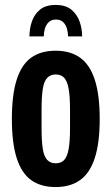

<svg xmlns="http://www.w3.org/2000/svg" viewBox="-20 -744 451 776"><path d="M205 12Q145 12 106 -16Q67 -44 47.5 -105Q28 -166 28 -263Q28 -361 47.5 -422Q67 -483 106 -511Q145 -539 205 -539Q264 -539 303.5 -511Q343 -483 363 -422Q383 -361 383 -263Q383 -166 363 -105Q343 -44 303.5 -16Q264 12 205 12ZM205 -84Q227 -84 239.5 -97.5Q252 -111 257.5 -142Q263 -173 263 -226V-301Q263 -354 257.5 -385Q252 -416 239.5 -429.5Q227 -443 205 -443Q184 -443 171 -429.5Q158 -416 153 -385Q148 -354 148 -301V-226Q148 -173 153 -142Q158 -111 171 -97.5Q184 -84 205 -84ZM205 -724Q246 -724 269 -704.5Q292 -685 302 -656Q312 -627 312 -597H255Q255 -613 250.5 -628.5Q246 -644 235.5 -654.5Q225 -665 206 -665Q188 -665 177 -654.5Q166 -644 161.5 -628.5Q157 -613 157 -597H99Q99 -627 108.5 -656Q118 -685 141 -704.5Q164 -724 205 -724Z"/></svg>

Font: Archivo ExtraCondensed
Style: Bold
Weight: 700
Width: 2
Designer: Hector Gatti
Foundry: Omnibus-Type
Version: Version 2.001